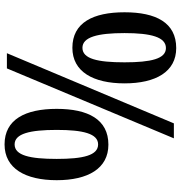

<svg xmlns="http://www.w3.org/2000/svg" viewBox="4 -768 774 821"><g transform="rotate(90 390.5 -357.0)"><path d="M184 -280C286 -280 336 -369 336 -503C336 -637 286 -724 185 -724C76 -724 32 -637 32 -503C32 -369 76 -280 184 -280ZM207 0H272L571 -714H507ZM184 -323C138 -323 121 -388 121 -503C121 -616 138 -680 185 -680C231 -680 246 -616 246 -503C246 -388 231 -323 184 -323ZM597 10C700 10 750 -79 750 -213C750 -347 700 -434 598 -434C490 -434 445 -347 445 -213C445 -79 490 10 597 10ZM597 -33C551 -33 535 -98 535 -213C535 -326 551 -390 597 -390C644 -390 659 -326 659 -213C659 -98 644 -33 597 -33Z"/></g></svg>

Font: Noto Serif Devanagari Condensed SemiBold
Style: Regular
Weight: 600
Width: 3
Designer: Universal Thirst, Indian Type Foundry and the Monotype Design Team
Foundry: Monotype Imaging Inc.
Version: Version 2.004